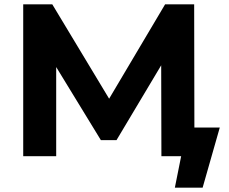

<svg xmlns="http://www.w3.org/2000/svg" viewBox="-20 -720 1057 885"><path d="M993 -132 914 145H786L815 0H724L723 -419L517 -74H445L239 -411V0H87V-700H221L483 -265L741 -700H875L876 -132Z"/></svg>

Font: mBank
Style: Bold
Weight: 700
Designer: Julieta Ulanovsky
Foundry: Julieta Ulanovsky
Version: Version 7.200